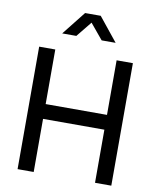

<svg xmlns="http://www.w3.org/2000/svg" viewBox="-104 -1070 942 1150"><g transform="rotate(10 367.5 -495.5)"><path d="M83 -745H181V-413H554V-745H653V0H554V-323H181V0H83ZM319 -991H414L530 -847H445L367 -941L291 -847H205Z"/></g></svg>

Font: Eudoxus Sans Medium
Style: Regular
Weight: 500
Designer: Stijn de Vries
Foundry: tokotype
Version: Version 2.005